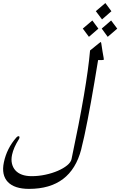

<svg xmlns="http://www.w3.org/2000/svg" viewBox="-111 -986 776 1238"><path d="M557.1 -614.3 558.6 -602.5Q558.1 -600.6 554.9 -599.6Q551.8 -598.6 543.9 -598.6H521.5Q496.6 -444.8 475.3 -326.9Q454.1 -209 436 -124.5Q435.1 -119.1 431.6 -104Q428.2 -88.9 424.1 -72Q419.9 -55.2 416.7 -40.8Q413.6 -26.4 412.6 -22.5Q346.2 231.9 76.2 231.9Q29.3 231.9 -4.9 220.7Q-39.1 209.5 -60.3 187.5Q-81.5 165.5 -88.1 133.5Q-94.7 101.6 -85.9 60.1Q-66.9 -29.8 -5.4 -99.6Q-1.5 -104 2 -106Q5.4 -107.9 8.3 -107.9Q16.1 -107.9 14.2 -97.2Q12.7 -90.3 9.8 -86.9Q-23.4 -34.2 -33.2 11.7Q-40 43.5 -33.9 69.1Q-27.8 94.7 -11.5 112.8Q4.9 130.9 31.2 140.4Q57.6 149.9 93.3 149.9Q137.7 149.9 181.9 140.4Q226.1 130.9 262.2 115.2Q298.3 99.6 322 80.1Q345.7 60.5 350.1 40.5Q399.9 -194.3 429.7 -368.7Q459.5 -543 469.7 -660.6L526.4 -706.5Q536.6 -714.8 539.6 -715.3Q540.5 -714.8 542 -706.5Q543.5 -698.2 545.4 -684.6Q547.4 -670.9 550.3 -652.8Q553.2 -634.8 557.1 -614.3ZM607.4 -913.6 546.9 -860.8 506.8 -914.1 568.4 -966.3ZM645 -801.3 583.5 -748.5 544.9 -801.8 605.5 -854ZM523.4 -801.3 462.4 -748.5 422.9 -801.8 484.4 -854Z"/></svg>

Font: XB Kayhan
Style: Italic
Weight: 400
Italic angle: -12°
Designer: Behnam
Foundry: Irmug
Version: Version 7.300 2009